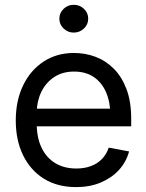

<svg xmlns="http://www.w3.org/2000/svg" viewBox="-20 -764 607 796"><path d="M295.9 11.7Q217.8 11.7 161.9 -23.2Q106 -58.1 75.7 -120.4Q45.4 -182.6 45.4 -264.6Q45.4 -346.7 75.7 -409.7Q106 -472.7 160.4 -508.5Q214.8 -544.4 287.1 -544.4Q334 -544.4 376.5 -528.3Q418.9 -512.2 452.1 -478.8Q485.4 -445.3 504.6 -394Q523.9 -342.8 523.9 -272V-240.2H100.1V-313.5H476.6L437.5 -286.6Q437.5 -340.3 419.9 -381.1Q402.3 -421.9 368.9 -444.6Q335.4 -467.3 287.1 -467.3Q238.8 -467.3 204.1 -444.1Q169.4 -420.9 150.9 -382.1Q132.3 -343.3 132.3 -296.4V-251.5Q132.3 -193.4 152.3 -151.6Q172.4 -109.9 209.2 -87.6Q246.1 -65.4 296.4 -65.4Q330.1 -65.4 356.9 -75.4Q383.8 -85.4 402.6 -104.7Q421.4 -124 430.7 -151.9L515.1 -136.2Q503.4 -92.3 472.9 -59.1Q442.4 -25.9 397.2 -7.1Q352.1 11.7 295.9 11.7ZM285.6 -628.9Q261.2 -628.9 243.7 -645.8Q226.1 -662.6 226.1 -686.5Q226.1 -710.4 243.7 -727.3Q261.2 -744.1 285.6 -744.1Q310.5 -744.1 328.1 -727.3Q345.7 -710.4 345.7 -686.5Q345.7 -662.6 328.1 -645.8Q310.5 -628.9 285.6 -628.9Z"/></svg>

Font: Inter 20pt
Style: Regular
Weight: 400
Version: Version 4.001;git-66647c0bb